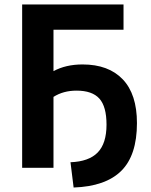

<svg xmlns="http://www.w3.org/2000/svg" viewBox="-20 -750 676 858"><path d="M79 0V-730H532V-617H219V-432Q274 -462 349 -462Q465 -462 528.5 -395.5Q592 -329 592 -200Q592 -56 522 13.5Q452 83 309 88L295 -25Q377 -28 416.5 -68.5Q456 -109 456 -193Q456 -274 424 -309.5Q392 -345 322 -345Q263 -345 219 -317V0Z"/></svg>

Font: M PLUS 1p
Style: Bold
Weight: 700
Version: Version 1.062